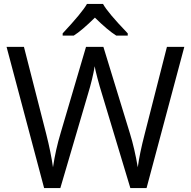

<svg xmlns="http://www.w3.org/2000/svg" viewBox="-20 -951 966 971"><path d="M721.2 0H639.2L495.1 -478Q484.9 -509.8 472.2 -558.1Q459.5 -606.4 459 -616.2Q448.2 -551.8 424.8 -475.1L285.2 0H203.1L13.2 -713.9H101.1L213.9 -272.9Q237.3 -180.2 248 -105Q261.2 -194.3 287.1 -279.8L415 -713.9H502.9L637.2 -275.9Q660.6 -200.2 676.8 -105Q686 -174.3 711.9 -273.9L824.2 -713.9H912.1ZM626 -771H567.9Q524.9 -797.9 460 -861.8Q393.6 -796.4 353 -771H296.9V-782.2Q396 -888.2 419.9 -931.2H501Q522.9 -889.6 626 -782.2Z"/></svg>

Font: OpenSans-Regular
Style: Regular
Weight: 400
Foundry: Ascender Corporation
Version: Version 1.10